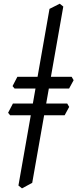

<svg xmlns="http://www.w3.org/2000/svg" viewBox="-20 -787 448 1053"><path d="M100.6 246.1 81.1 230.5 251.5 -738.3 307.6 -766.6 327.1 -751 156.7 215.8ZM334.5 -154.8H35.6L24.4 -168.5L50.8 -219.2H348.6L359.4 -200.7ZM358.9 -301.3H60.1L48.8 -314.9L75.2 -365.7H373L383.8 -347.2Z"/></svg>

Font: Kelvinch
Style: Italic
Weight: 400
Italic angle: -10°
Designer: Paul James Miller
Foundry: High-Logic / Made with FontCreator
Version: Version 3.40;July 22, 2017;FontCreator 11.0.0.2388 64-bit